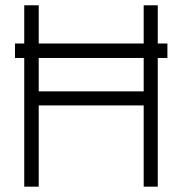

<svg xmlns="http://www.w3.org/2000/svg" viewBox="-20 -699 682 719"><path d="M518.1 -481.9H125V-356.9H518.1ZM70.8 -679.2H125V-536.1H518.1V-679.2H570.8V-536.1H606.9V-481.9H570.8V0H518.1V-304.2H125V0H70.8V-481.9H36.1V-536.1H70.8Z"/></svg>

Font: Rawengulk
Style: Demibold
Weight: 600
Version: Version 0.92